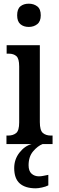

<svg xmlns="http://www.w3.org/2000/svg" viewBox="-20 -781 319 1041"><path d="M136 -635Q108 -635 90.5 -650Q73 -665 73 -698Q73 -732 90.5 -746.5Q108 -761 136 -761Q163 -761 182 -746.5Q201 -732 201 -698Q201 -665 182 -650Q163 -635 136 -635ZM15 0V-46H24Q51 -46 67.5 -59.5Q84 -73 84 -117V-421Q84 -463 69 -476.5Q54 -490 28 -490H16V-536H196V-119Q196 -74 212.5 -60Q229 -46 256 -46H265V0ZM174 240Q117 240 87 213.5Q57 187 57 130Q57 83 85.5 46.5Q114 10 152 0H211Q185 10 160 39Q135 68 135 115Q135 146 151 160.5Q167 175 191 175Q202 175 214.5 172.5Q227 170 242 167V224Q229 231 208 235.5Q187 240 174 240Z"/></svg>

Font: Noto Serif Tamil ExtraCondensed SemiBold
Style: Italic
Weight: 600
Width: 2
Italic angle: -12°
Designer: Indian Type Foundry, Tom Grace, and the Monotype Design Team
Foundry: Monotype Imaging Inc.
Version: Version 2.003; ttfautohint (v1.8.4.7-5d5b)